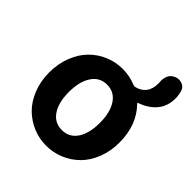

<svg xmlns="http://www.w3.org/2000/svg" viewBox="-206 -888 1040 1040"><g transform="rotate(45 314.0 -367.5)"><path d="M431.6 -279.3Q431.6 -359.4 400.4 -406.7Q369.1 -454.1 313 -454.1Q256.8 -454.1 225.6 -406.7Q194.3 -359.4 194.3 -279.3Q194.3 -199.2 225.6 -152.8Q256.8 -106.4 313 -106.4Q369.1 -106.4 400.4 -152.8Q431.6 -199.2 431.6 -279.3ZM504.9 -663.1Q503.9 -668.9 503.9 -674.8Q503.9 -693.4 510.7 -710.9Q519.5 -732.4 540 -741.2L543 -743.2Q555.7 -749 569.3 -749Q579.1 -749 589.8 -745.1Q613.3 -737.3 620.1 -713.9Q627.9 -688.5 627.9 -664.1Q627.9 -602.5 593.8 -562.5Q559.6 -522.5 502.9 -502.9Q496.1 -501 501 -496.1Q582 -413.1 582 -279.3Q582 -211.9 559.6 -155.8Q537.1 -99.6 500 -63Q462.9 -26.4 414.6 -6.3Q366.2 13.7 313 13.7Q259.8 13.7 211.4 -6.3Q163.1 -26.4 126 -63Q88.9 -99.6 66.4 -155.8Q43.9 -211.9 43.9 -279.3Q43.9 -346.7 66.4 -403.3Q88.9 -460 126 -497.1Q163.1 -534.2 211.4 -554.2Q259.8 -574.2 312.5 -574.2Q365.2 -574.2 416 -553.7Q423.8 -550.8 430.7 -552.7Q504.9 -572.3 504.9 -654.3Q504.9 -658.2 504.9 -663.1Z"/></g></svg>

Font: Gen Jyuu Gothic Bold
Style: Bold
Weight: 700
Designer: [Source Han Sans]
Ryoko NISHIZUKA  (kana & ideographs); Paul D. Hunt (Latin, Greek & Cyrillic); Wenlong ZHANG  (bopomofo
Version: Version 1.002.20150607